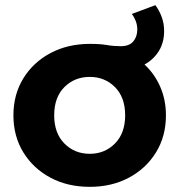

<svg xmlns="http://www.w3.org/2000/svg" viewBox="-20 -716 695 744"><path d="M328 8Q242 8 175.5 -27.5Q109 -63 70.5 -125.5Q32 -188 32 -269Q32 -350 70.5 -412.5Q109 -475 176 -510.5Q243 -546 329 -546Q368 -546 394 -541.5Q420 -537 448 -537Q481 -537 496.5 -555.5Q512 -574 512 -602Q512 -619 506 -634.5Q500 -650 491 -662L582 -696Q597 -676 606.5 -650.5Q616 -625 616 -596Q616 -552 596 -519Q576 -486 540 -466Q579 -430 601 -379.5Q623 -329 623 -269Q623 -188 584.5 -125.5Q546 -63 479.5 -27.5Q413 8 328 8ZM328 -120Q386 -120 425.5 -160Q465 -200 465 -269Q465 -339 425.5 -378.5Q386 -418 328 -418Q269 -418 229.5 -378.5Q190 -339 190 -269Q190 -200 229.5 -160Q269 -120 328 -120Z"/></svg>

Font: Montserrat
Style: Bold
Weight: 700
Designer: Julieta Ulanovsky
Foundry: Julieta Ulanovsky
Version: Version 9.000; ttfautohint (v1.8.4.7-5d5b)